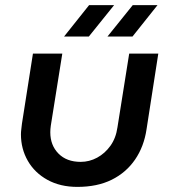

<svg xmlns="http://www.w3.org/2000/svg" viewBox="-20 -720 669 752"><path d="M600 -510 554 -214Q544 -146 509 -95Q474 -44 417.5 -16Q361 12 283 12Q216 12 166 -15.5Q116 -43 89 -90Q62 -137 62 -194Q62 -203 63.5 -214.5Q65 -226 66 -236L109 -510H224L179 -228Q178 -221 177.5 -214.5Q177 -208 177 -202Q177 -151 209 -118.5Q241 -86 296 -86Q330 -86 360.5 -102.5Q391 -119 412.5 -149Q434 -179 440 -221L486 -510ZM401 -577 500 -700H597L499 -577ZM231 -577 329 -700H427L328 -577Z"/></svg>

Font: MuseoModerno Medium
Style: Italic
Weight: 500
Italic angle: -9°
Designer: Pablo Cosgaya, Héctor Gatti, Marcela Romero, and the Authors of The MuseoModerno Project.
Foundry: Omnibus-Type Team
Version: Version 1.003